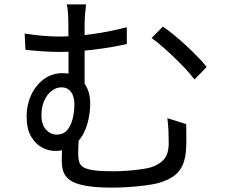

<svg xmlns="http://www.w3.org/2000/svg" viewBox="-20 -813 1040 875"><path d="M372.3 -793Q370.1 -777.1 367.9 -751.4Q365.6 -725.7 365.6 -698.2Q365.6 -679.6 365.6 -639.7Q365.6 -599.7 365.6 -552.3Q365.6 -504.9 365.6 -461.3Q365.6 -417.7 365.6 -392.1L292.2 -432.1Q292.2 -452.8 292.2 -489.1Q292.2 -525.4 292.2 -566.4Q292.2 -607.4 291.9 -643.1Q291.5 -678.8 291.5 -698.2Q291.5 -727.7 290 -752.4Q288.4 -777.1 284.4 -793ZM722.3 -692Q744.4 -677 771.8 -654.6Q799.1 -632.2 827.3 -606.2Q855.4 -580.1 880.3 -554.6Q905.1 -529.2 922.1 -507.9L866.2 -450.8Q842.1 -482.8 806.6 -518.9Q771.2 -555.1 735.1 -587.5Q699.1 -620 670.9 -639.8ZM92.3 -660.1Q136.6 -653.3 174.7 -649.9Q212.8 -646.5 250.5 -646.5Q322 -646.5 401.8 -657.7Q481.6 -668.9 557.9 -689V-612.3Q506.9 -600.8 452.5 -592.8Q398.2 -584.8 347.4 -580.6Q296.7 -576.3 255.4 -576.3Q222.5 -576.3 181.1 -578.7Q139.7 -581 95.9 -586.2ZM340.7 -209.4Q340.1 -199.4 338.9 -181.5Q337.6 -163.6 337 -144.1Q336.4 -124.7 336.4 -109.3Q336.4 -89 341.3 -74Q346.1 -59 361.7 -50Q377.2 -41 409.5 -36.7Q441.8 -32.4 496 -32.4Q524.3 -32.4 556.8 -34.7Q589.3 -37 618.6 -41Q647.8 -45 665.6 -49.8Q704.6 -61.2 726.7 -86.3Q748.9 -111.5 748.9 -161.2Q748.9 -190.8 747.7 -217.8Q746.5 -244.7 742.7 -274.4L828.4 -247.6Q829 -227.7 829 -210.8Q829 -193.8 829.3 -177.3Q829.6 -160.8 828.2 -139.8Q826.4 -92.8 812.7 -61.3Q799 -29.9 771.3 -10.1Q743.7 9.6 698.2 22.1Q676.5 27.7 640.3 32.3Q604.2 37 564.2 39.5Q524.3 42 491.1 42Q431 42 389.9 36.5Q348.8 31 323.2 20.6Q297.6 10.2 284.5 -4.8Q271.3 -19.9 266.4 -38.6Q261.4 -57.4 261.4 -79.8Q261.4 -107 262.6 -133.1Q263.7 -159.2 265.5 -183.3ZM391.1 -341.9Q391.1 -308.1 383.5 -270.4Q375.8 -232.7 358 -199.9Q340.1 -167.1 309 -146.2Q278 -125.2 230 -125.2Q201.9 -125.2 172 -140.7Q142.1 -156.1 121.7 -190.8Q101.3 -225.4 101.3 -283.3Q101.3 -334.5 121.6 -379.1Q142 -423.8 179.1 -451.7Q216.3 -479.6 265.4 -479.6Q325.8 -479.6 358.4 -440.7Q391.1 -401.9 391.1 -341.9ZM238.3 -199.5Q268.7 -199.5 286.2 -219.9Q303.7 -240.4 311.3 -272.6Q319 -304.8 319 -337.7Q319 -374.1 303.1 -394.6Q287.2 -415.1 260.7 -415.1Q236.3 -415.1 215.1 -398.7Q193.9 -382.3 181.3 -353.6Q168.8 -325 168.8 -287.1Q168.8 -245.1 189.7 -222.3Q210.6 -199.5 238.3 -199.5Z"/></svg>

Font: Shanggu Sans SC VF
Style: Regular
Weight: 250
Designer: GuiWonder
Version: Version 1.021